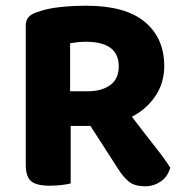

<svg xmlns="http://www.w3.org/2000/svg" viewBox="-20 -642 645 671"><path d="M554 -411Q554 -353 523.5 -307Q493 -261 441 -234Q482 -180 519.5 -132.5Q557 -85 575 -56Q566 -24 541.5 -7.5Q517 9 488 9Q450 9 430 -7.5Q410 -24 392 -53L296 -202H227V-1Q216 2 196 4.5Q176 7 154 7Q107 7 88.5 -9Q70 -25 70 -67V-552Q70 -572 80.5 -583Q91 -594 111 -600Q143 -612 188 -617Q233 -622 282 -622Q418 -622 486 -565.5Q554 -509 554 -411ZM287 -323Q335 -323 365 -344.5Q395 -366 395 -410Q395 -496 280 -496Q264 -496 251 -494.5Q238 -493 225 -491V-323Z"/></svg>

Font: Baloo Bhai 2
Style: Bold
Weight: 700
Designer: Supriya Tembe, Noopur Datye and Ek Type
Foundry: Ek Type
Version: Version 1.640;PS 1.000;hotconv 16.6.51;makeotf.lib2.5.65220;